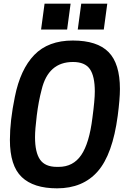

<svg xmlns="http://www.w3.org/2000/svg" viewBox="-20 -1014 705 1047"><path d="M565 -853ZM346 -853H204L223 -994H365ZM546 -853H404L423 -994H565ZM291 13Q163 13 98.5 -48.5Q34 -110 34 -251Q34 -355 61 -486Q91 -636 167 -714.5Q243 -793 377 -793Q510 -793 572 -730Q634 -667 634 -529Q634 -475 622 -383Q594 -172 513 -79.5Q432 13 291 13ZM300 -104Q379 -104 423 -168.5Q467 -233 484 -372Q497 -469 497 -515Q497 -599 470 -637.5Q443 -676 378 -676Q243 -676 207 -525Q190 -461 180.5 -384Q171 -307 171 -266Q171 -183 198.5 -143.5Q226 -104 290 -104Z"/></svg>

Font: Tanohe Sans SemiBold
Style: Italic
Weight: 600
Designer: Village Type and Design LLC & Cristiano Sobral
Foundry: Cooper Hewitt Smithsonian Design Museum
Version: Version 1.00;September 29, 2021;FontCreator 13.0.0.2655 64-b